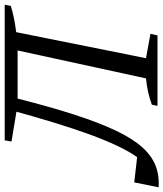

<svg xmlns="http://www.w3.org/2000/svg" viewBox="23 -732 696 818"><g transform="rotate(-90 371.0 -323.0)"><path d="M-18 5 3 -99 135 -84 82 -52Q109 -80 133 -122Q157 -164 181.5 -223Q206 -282 231.5 -359Q257 -436 285 -533L304 -601L177 -622L182 -651H760L755 -625Q729 -617 702 -611.5Q675 -606 643 -602L532 -49L636 -30L629 0H329L334 -24Q361 -34 388 -40Q415 -46 446 -49L565 -596H360Q324 -454 290.5 -351Q257 -248 223.5 -177.5Q190 -107 153.5 -66Q117 -25 75 -8.5Q33 8 -18 5Z"/></g></svg>

Font: Piazzolla 24pt
Style: Italic
Weight: 400
Italic angle: -11.3°
Designer: Juan Pablo del Peral
Foundry: Huerta Tipografica
Version: Version 2.005